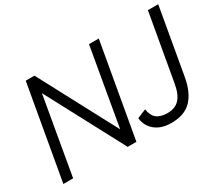

<svg xmlns="http://www.w3.org/2000/svg" viewBox="-129 -981 1423 1259"><g transform="rotate(-30 583.0 -351.0)"><path d="M642 -710H716L591 0H525L214 -586L112 0H38L163 -710H229L540 -124ZM853 8Q778 8 732 -29Q686 -66 679 -128L747 -156Q754 -106 782.5 -83.5Q811 -61 863 -61Q921 -61 953.5 -95.5Q986 -130 999 -205L1088 -710H1166L1078 -208Q1059 -102 1006 -47Q953 8 853 8Z"/></g></svg>

Font: Livvic
Style: Italic
Weight: 400
Italic angle: -10°
Designer: Jacques Le Bailly, Baron von Fonthausen
Version: Version 1.001; ttfautohint (v1.8.2)